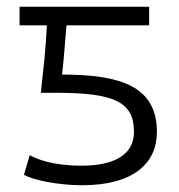

<svg xmlns="http://www.w3.org/2000/svg" viewBox="-20 -537 530 569"><path d="M38 -517V-462H119C117 -428 115 -397 112 -365L101 -262H147C318 -262 377 -235 377 -147C377 -62 289 -46 222 -46C134 -46 89 -66 68 -77L51 -19C78 -3 155 12 223 12C378 12 445 -55 445 -146C445 -281 338 -316 164 -316C169 -359 173 -415 177 -462H422V-517Z"/></svg>

Font: Repo Light
Style: Regular
Weight: 300
Designer: Stefan Peev
Foundry: Context Ltd
Version: Version 001.502